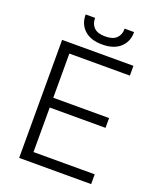

<svg xmlns="http://www.w3.org/2000/svg" viewBox="-159 -974 884 1070"><g transform="rotate(20 283.5 -439.0)"><path d="M86 0V-700H509V-642H150V-380H481V-322H150V-58H513V0ZM304 -752Q235 -752 198 -786.5Q161 -821 161 -875V-878H217V-875Q217 -841 238.5 -820.5Q260 -800 304 -800Q349 -800 370.5 -820.5Q392 -841 392 -875V-878H448V-875Q448 -821 410.5 -786.5Q373 -752 304 -752Z"/></g></svg>

Font: Space Grotesk Light
Style: Regular
Weight: 300
Designer: Florian Karsten
Foundry: Florian Karsten
Version: Version 2.000